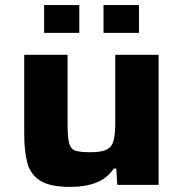

<svg xmlns="http://www.w3.org/2000/svg" viewBox="-20 -725 716 753"><path d="M256 8Q176 8 137.5 -16.5Q99 -41 87 -87Q75 -133 75 -199V-510H245V-241Q245 -188 251 -164Q257 -140 276 -134Q295 -128 335 -128Q379 -128 399.5 -139Q420 -150 426 -175.5Q432 -201 432 -242V-510H602V0H440L436 -64H426Q401 -26 358 -9Q315 8 256 8ZM153 -596V-705H291V-596ZM386 -596V-705H525V-596Z"/></svg>

Font: Saira Expanded
Style: Bold
Weight: 700
Width: 7
Designer: Hector Gatti with collaboration of the Omnibus-Type team
Foundry: Omnibus-Type
Version: Version 1.100; ttfautohint (v1.8.3)